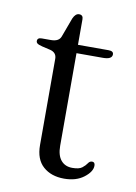

<svg xmlns="http://www.w3.org/2000/svg" viewBox="-71 -622 482 678"><g transform="rotate(10 170.0 -283.5)"><path d="M79 -432.5 49 -439.5Q35.5 -443 31.2 -446.5Q27 -450 27 -455Q27 -467 42.5 -467H75.5Q104 -467 111 -486L136.5 -555Q145 -574 158 -574Q172.5 -574 172.5 -558.5V-467H282.5Q300 -467 300 -455Q300 -437 267 -437H172.5V-105Q172.5 -71 187.2 -53.2Q202 -35.5 228 -35.5Q252.5 -35.5 263.2 -44Q274 -52.5 279.5 -61Q285 -69.5 293.5 -69.5Q304 -69.5 304 -56.5Q304 -35 276.5 -14Q249 7 206 7Q159.5 7 130.8 -18.5Q102 -44 102 -95V-404.5Q102 -426.5 79 -432.5Z"/></g></svg>

Font: Fraunces 9pt Light
Style: Regular
Weight: 300
Version: Version 1.000;[0bf87f6ff]